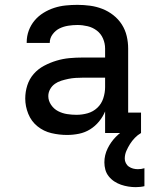

<svg xmlns="http://www.w3.org/2000/svg" viewBox="-20 -548 640 791"><path d="M256 8Q224 8 192 0.5Q160 -7 134.5 -27.5Q109 -48 96.5 -79Q84 -110 84 -142Q84 -170 92.5 -196.5Q101 -223 119 -243.5Q137 -264 161.5 -277Q186 -290 212.5 -298Q239 -306 266 -308.5Q293 -311 321 -311H413V-348Q413 -369 404.5 -389Q396 -409 379 -422Q362 -435 341 -440Q320 -445 299 -445Q280 -445 261 -442Q242 -439 225.5 -431Q209 -423 197 -407Q185 -391 185 -372V-371H90V-374Q90 -399 98.5 -422Q107 -445 122.5 -463.5Q138 -482 159 -495Q180 -508 203 -515.5Q226 -523 250.5 -525.5Q275 -528 299 -528Q325 -528 351 -524.5Q377 -521 401.5 -511.5Q426 -502 447 -485.5Q468 -469 482 -447Q496 -425 502 -399.5Q508 -374 508 -348V-84H561V0H413V-89Q404 -67 388 -47.5Q372 -28 351 -15Q330 -2 305.5 3Q281 8 256 8ZM295 -75Q319 -75 341.5 -81.5Q364 -88 381 -104Q398 -120 405.5 -143Q413 -166 413 -189V-228H321Q306 -228 291 -227Q276 -226 261.5 -223Q247 -220 232.5 -215.5Q218 -211 206 -202.5Q194 -194 186.5 -180.5Q179 -167 179 -152Q179 -133 190.5 -116Q202 -99 219.5 -90Q237 -81 256.5 -78Q276 -75 295 -75ZM539 223Q524 223 508.5 220.5Q493 218 478.5 213Q464 208 451 199.5Q438 191 428 178.5Q418 166 414 151Q410 136 410 121Q410 91 423.5 63.5Q437 36 458 15Q479 -6 505.5 -21Q532 -36 561 -44V0Q547 8 535.5 20Q524 32 515.5 45.5Q507 59 500.5 74Q494 89 494 106Q494 115 498.5 124Q503 133 511 138.5Q519 144 528.5 146.5Q538 149 548 149Q555 149 562 148Q569 147 575 145V219Q567 221 557.5 222Q548 223 539 223Z"/></svg>

Font: Iosevka HT Medium Extended
Style: Regular
Weight: 500
Width: 7
Monospace: yes
Designer: Belleve Invis
Foundry: Belleve Invis
Version: Version 32.3.0; ttfautohint (v1.8.4)